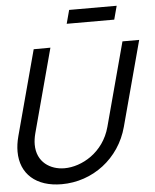

<svg xmlns="http://www.w3.org/2000/svg" viewBox="-61 -964 833 1030"><g transform="rotate(-5 355.5 -449.0)"><path d="M330.8 -840H586.8L606.3 -913H350.3ZM229.7 15C396.7 15 543.1 -95 588 -262.5L710.6 -720H620.6L500 -270C463.7 -134.5 344.2 -69 252.2 -69C175.9 -69 103.4 -114.3 103.4 -209.3C103.4 -227.6 106.1 -247.9 112 -270L232.6 -720L142.5 -719.5L20 -262.5C12.1 -233 8.3 -205.2 8.3 -179.6C8.3 -59.4 92 15 229.7 15Z"/></g></svg>

Font: Manrope
Style: MediumItalic
Weight: 500
Italic angle: -15°
Designer: Mikhail Sharanda
Foundry: Mikhail Sharanda
Version: Version 4.502;hotconv 1.0.109;makeotfexe 2.5.65596